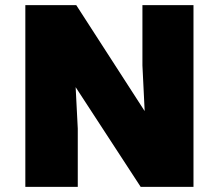

<svg xmlns="http://www.w3.org/2000/svg" viewBox="-20 -731 856 751"><path d="M79.1 0V-710.9H278.3L545.9 -296.4L537.1 -475.1V-710.9H736.8V0H530.3L275.9 -390.1L284.2 -228V0Z"/></svg>

Font: Comme Black
Style: Regular
Weight: 900
Version: Version 1.000;gftools[0.9.27]